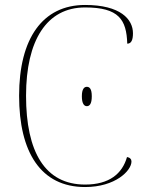

<svg xmlns="http://www.w3.org/2000/svg" viewBox="-20 -744 590 774"><path d="M323 10C445 10 510 -56 510 -93C510 -102 504 -109 492 -111C473 -44 421 0 323 0C161 0 85 -132 85 -358C85 -581 168 -714 323 -714C459 -714 490 -665 493 -568C509 -568 516 -582 516 -610C516 -666 466 -724 323 -724C151 -724 57 -588 57 -358C57 -131 144 10 323 10ZM330 -316C341 -316 350 -325 350 -356C350 -386 341 -394 330 -394C320 -394 310 -386 310 -356C310 -325 320 -316 330 -316Z"/></svg>

Font: Noto Serif Display Thin
Style: Regular
Weight: 100
Designer: Monotype Design Team
Foundry: Monotype Imaging Inc.
Version: Version 2.009